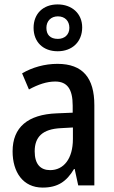

<svg xmlns="http://www.w3.org/2000/svg" viewBox="-20 -932 514 869"><path d="M241 -700C307 -700 352 -743 352 -808C352 -871 305 -912 241 -912C175 -912 132 -870 132 -806C132 -742 175 -700 241 -700ZM242 -756C207 -756 190 -775 190 -806C190 -837 211 -858 242 -858C274 -858 294 -837 294 -806C294 -775 272 -756 242 -756ZM240 -643C182 -643 126 -627 80 -600L111 -527C153 -550 192 -563 230 -563C284 -563 309 -529 309 -454V-422L237 -419C106 -414 37 -356 37 -247C37 -153 84 -83 173 -83C241 -83 281 -110 315 -167H318L334 -93H407V-456C407 -579 355 -643 240 -643ZM256 -352 310 -355V-303C310 -213 268 -162 207 -162C164 -162 137 -188 137 -247C137 -312 172 -348 256 -352Z"/></svg>

Font: Noto Sans Kannada UI Condensed Medium
Style: Regular
Weight: 500
Width: 3
Designer: Jelle Bosma - Monotype Design Team
Foundry: Monotype Imaging Inc.
Version: Version 2.005